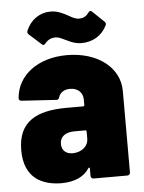

<svg xmlns="http://www.w3.org/2000/svg" viewBox="-52 -755 602 805"><g transform="rotate(-5 249.0 -352.5)"><path d="M202 -603C217 -603 226 -597 248 -587C268 -577 285 -570 310 -570C355 -570 395 -592 416 -635C419 -641 418 -646 413 -651L365 -697C363 -699 360 -701 358 -701C354 -701 351 -698 348 -694C337 -678 323 -673 308 -673C291 -673 278 -682 263 -690C241 -702 219 -713 191 -713C146 -713 107 -687 88 -642C85 -635 87 -629 92 -625L142 -580C144 -578 147 -576 149 -576C153 -576 156 -579 159 -583C169 -595 183 -603 202 -603ZM243 -525C121 -525 33 -459 26 -362C26 -355 30 -352 38 -351L183 -342C191 -341 193 -345 196 -352C201 -371 220 -383 244 -383C277 -383 298 -363 298 -332V-310C298 -307 296 -305 293 -305H224C96 -305 18 -265 18 -144C18 -25 96 8 176 8C231 7 269 -10 292 -45C295 -49 298 -47 298 -43V-12C298 -5 303 0 310 0H452C459 0 464 -5 464 -12V-355C464 -454 372 -525 243 -525ZM232 -113C204 -113 186 -129 186 -156C186 -187 209 -204 248 -204H293C296 -204 298 -202 298 -199V-169C298 -134 266 -113 232 -113Z"/></g></svg>

Font: Barlow Semi Condensed ExtraBold
Style: Regular
Weight: 800
Width: 4
Designer: Jeremy Tribby
Foundry: Tribby Type
Version: Version 1.422;hotconv 1.0.109;makeotfexe 2.5.65596